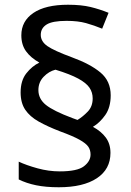

<svg xmlns="http://www.w3.org/2000/svg" viewBox="-20 -785 553 810"><path d="M67 -395Q67 -445 91 -475.5Q115 -506 146 -521Q110 -541 90 -568.5Q70 -596 70 -636Q70 -696 121 -730.5Q172 -765 267 -765Q323 -765 362 -755.5Q401 -746 438 -731L411 -664Q377 -678 343 -687.5Q309 -697 261 -697Q201 -697 176.5 -681.5Q152 -666 152 -638Q152 -610 180 -590.5Q208 -571 284 -543Q361 -515 404 -479Q447 -443 447 -383Q447 -332 424 -299.5Q401 -267 372 -250Q407 -231 426.5 -204.5Q446 -178 446 -140Q446 -71 388.5 -33Q331 5 228 5Q173 5 132 -3.5Q91 -12 59 -28V-103Q91 -88 138 -75Q185 -62 232 -62Q306 -62 334 -83.5Q362 -105 362 -133Q362 -152 352.5 -166Q343 -180 315.5 -195.5Q288 -211 233 -231Q181 -251 143.5 -272Q106 -293 86.5 -322Q67 -351 67 -395ZM142 -405Q142 -368 173.5 -342.5Q205 -317 285 -287L307 -279Q330 -293 350.5 -314.5Q371 -336 371 -370Q371 -395 357.5 -415Q344 -435 310 -453.5Q276 -472 214 -491Q186 -484 164 -461Q142 -438 142 -405Z"/></svg>

Font: Noto Sans Kharoshthi
Style: Regular
Weight: 400
Designer: Monotype Design Team
Foundry: Monotype Imaging Inc.
Version: Version 2.004; ttfautohint (v1.8.4.7-5d5b)